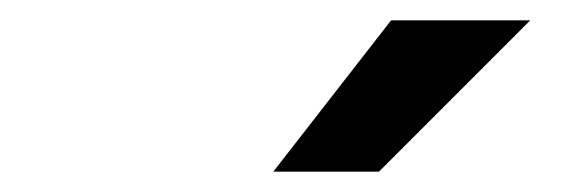

<svg xmlns="http://www.w3.org/2000/svg" viewBox="-20 -742 574 189"><path d="M365 -722H502L353 -573H249Z"/></svg>

Font: mr_Source Sans Pro
Style: Bold Italic
Weight: 700
Italic angle: -11°
Designer: Paul D. Hunt
Foundry: Adobe Systems Incorporated
Version: Version 1.036;July 10, 2024;FontCreator 11.5.0.2430 64-bit